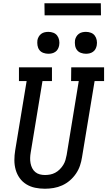

<svg xmlns="http://www.w3.org/2000/svg" viewBox="-20 -1147 657 1175"><path d="M255 8Q224 8 195 2Q166 -4 141.5 -19Q117 -34 100.5 -57Q84 -80 76 -108Q68 -136 68 -166.5Q68 -197 73 -227L143 -651H96V-735H298V-651H240L168 -214Q165 -197 164.5 -180.5Q164 -164 167 -148Q170 -132 177 -118Q184 -104 196 -94Q208 -84 223.5 -80Q239 -76 255 -76Q271 -76 287 -79Q303 -82 318 -90Q333 -98 345.5 -110.5Q358 -123 367 -137.5Q376 -152 380.5 -167.5Q385 -183 388 -199L462 -651H415L416 -735H617V-651H559L482 -185Q478 -159 469.5 -133.5Q461 -108 445 -84.5Q429 -61 407.5 -42.5Q386 -24 360.5 -12.5Q335 -1 308 3.5Q281 8 255 8ZM506 -818Q490 -818 475 -823.5Q460 -829 451 -841Q442 -853 439.5 -869Q437 -885 439 -901Q441 -912 447 -922.5Q453 -933 462.5 -940Q472 -947 483.5 -949.5Q495 -952 506 -952Q522 -952 536.5 -946.5Q551 -941 560 -929Q569 -917 572 -901Q575 -885 572 -869Q570 -858 564.5 -847.5Q559 -837 549 -830Q539 -823 528 -820.5Q517 -818 506 -818ZM276 -818Q260 -818 245 -823.5Q230 -829 221 -841Q212 -853 209.5 -869Q207 -885 209 -901Q211 -912 217 -922.5Q223 -933 232.5 -940Q242 -947 253.5 -949.5Q265 -952 276 -952Q292 -952 306.5 -946.5Q321 -941 330 -929Q339 -917 342 -901Q345 -885 342 -869Q340 -858 334.5 -847.5Q329 -837 319 -830Q309 -823 298 -820.5Q287 -818 276 -818ZM253 -1053 252 -1127H597L598 -1053Z"/></svg>

Font: Iosevka HT Medium Extended
Style: Italic
Weight: 500
Width: 7
Italic angle: -9°
Monospace: yes
Designer: Belleve Invis
Foundry: Belleve Invis
Version: Version 32.3.0; ttfautohint (v1.8.4)